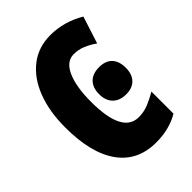

<svg xmlns="http://www.w3.org/2000/svg" viewBox="-214 -824 934 934"><g transform="rotate(-45 253.5 -357.0)"><path d="M320 -578Q270 -578 243 -518Q216 -458 216 -354Q216 -137 328 -137Q363 -137 395 -150Q427 -163 459 -182V-30Q391 10 301 10Q174 10 106.5 -84Q39 -178 39 -355Q39 -465 71 -548Q103 -631 163 -677.5Q223 -724 305 -724Q399 -724 483 -674L438 -534Q410 -554 381 -566Q352 -578 320 -578ZM270 -352Q270 -397 294 -421.5Q318 -446 363 -446Q407 -446 430 -421.5Q453 -397 453 -352Q453 -308 429.5 -283.5Q406 -259 363 -259Q320 -259 295 -283.5Q270 -308 270 -352Z"/></g></svg>

Font: Noto Sans ExtraCondensed Black
Style: Regular
Weight: 900
Width: 2
Designer: Monotype Design Team
Foundry: Monotype Imaging Inc.
Version: Version 2.013; ttfautohint (v1.8.4.7-5d5b)